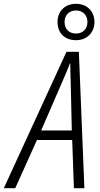

<svg xmlns="http://www.w3.org/2000/svg" viewBox="-83 -988 525 1008"><path d="M316 -777C374 -777 413 -817 413 -874C412 -928 375 -968 316 -968C258 -968 219 -929 219 -873C219 -814 257 -777 316 -777ZM316 -812C278 -812 256 -837 256 -873C256 -908 279 -933 316 -933C353 -933 376 -908 376 -873C376 -837 353 -812 316 -812ZM-63 0H-3L111 -253H296L305 0H360L331 -716H266ZM133 -303 245 -561C261 -597 274 -628 284 -655H286C286 -628 287 -594 288 -562L294 -303Z"/></svg>

Font: Noto Sans Condensed Light
Style: Italic
Weight: 300
Width: 3
Italic angle: -12°
Designer: Monotype Design Team
Foundry: Monotype Imaging Inc.
Version: Version 2.013